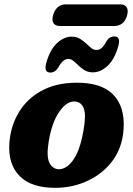

<svg xmlns="http://www.w3.org/2000/svg" viewBox="-20 -868 624 901"><path d="M359.5 -479.5Q473.5 -475 522.8 -410.8Q572 -346.5 557.5 -237.5Q546.5 -158.5 498 -100.8Q449.5 -43 376.5 -13Q303.5 17 219 13Q109.5 8 60 -55.5Q10.5 -119 27.5 -227Q38.5 -298.5 79 -357.2Q119.5 -416 189.8 -449.5Q260 -483 359.5 -479.5ZM252.5 -74Q273 -72 295.8 -87.8Q318.5 -103.5 338.8 -143.2Q359 -183 371.5 -254Q384.5 -327 373.8 -357.8Q363 -388.5 333 -391.5Q294.5 -395 259 -344.8Q223.5 -294.5 208.5 -204Q197.5 -136 210.8 -106.5Q224 -77 252.5 -74ZM416 -528.5Q394 -528.5 377.8 -538Q361.5 -547.5 349 -560Q336.5 -572.5 325 -582Q313.5 -591.5 300 -591.5Q275 -591.5 253 -550.5Q238.5 -527.5 216 -527.5Q185 -527.5 197 -572Q213.5 -633 246.5 -664.5Q279.5 -696 316 -696Q338.5 -696 354.5 -686.5Q370.5 -677 383.2 -664.8Q396 -652.5 407.5 -643Q419 -633.5 432.5 -633.5Q447 -633.5 458 -643.8Q469 -654 479.5 -674.5Q493.5 -697 516.5 -697Q547.5 -697 535.5 -653Q519 -591.5 485.8 -560Q452.5 -528.5 416 -528.5ZM229 -796Q235.5 -821.5 251.5 -834.5Q267.5 -847.5 288.5 -847.5H544.5Q565.5 -847.5 574.2 -834.2Q583 -821 576.5 -796.5Q570 -771.5 554.2 -758.8Q538.5 -746 517 -746H261.5Q240 -746 231.2 -759Q222.5 -772 229 -796Z"/></svg>

Font: Fraunces 9pt SuperSoft
Style: Bold Italic
Weight: 700
Italic angle: -16°
Version: Version 1.000;[b76b70a41]